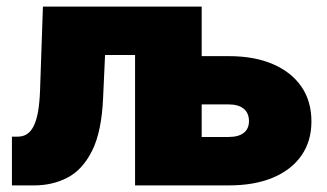

<svg xmlns="http://www.w3.org/2000/svg" viewBox="-20 -561 991 581"><path d="M16.1 0V-147.5H33.7Q49.8 -147.5 61.8 -155.3Q73.7 -163.1 82 -179.7Q90.3 -196.3 95 -222.4Q99.6 -248.5 101.1 -284.7L109.9 -541H585V0H388.7V-394.5H297.9L292 -265.1Q287.6 -162.6 258.8 -105Q230 -47.4 184.6 -23.7Q139.2 0 84 0ZM507.3 -391.1H672.9Q750 -391.1 805.9 -366.9Q861.8 -342.8 892.1 -298.8Q922.4 -254.9 922.4 -193.4Q922.4 -133.8 892.1 -90.3Q861.8 -46.9 805.9 -23.4Q750 0 672.9 0H394V-541H590.3V-146.5H671.4Q701.7 -146.5 717.5 -158.9Q733.4 -171.4 733.4 -194.3Q733.4 -218.8 717.5 -231.9Q701.7 -245.1 671.4 -245.1H507.3Z"/></svg>

Font: Inter 17pt Black
Style: Regular
Weight: 900
Version: Version 4.001;git-66647c0bb